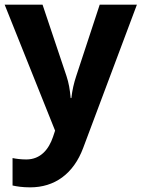

<svg xmlns="http://www.w3.org/2000/svg" viewBox="-20 -566 609 826"><path d="M0 -546 217 -4 208 23C190 76 155 120 93 120C70 120 48 117 34 114V232C52 236 76 240 110 240C214 240 296 183 338 70L569 -546H409L308 -239C298 -209 291 -179 287 -144H284C281 -179 276 -209 266 -239L163 -546Z"/></svg>

Font: Noto Kufi Arabic
Style: Bold
Weight: 700
Designer: Monotype Design Team, David Williams, Khaled Hosny
Foundry: Google LLC
Version: Version 2.109